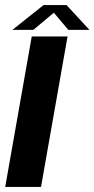

<svg xmlns="http://www.w3.org/2000/svg" viewBox="-26 -736 372 756"><path d="M-5.5 0H135.5L240 -592.5H99ZM23 -618.5H105.5L186 -686L243 -618.5H326L236 -716H145.5Z"/></svg>

Font: Anybody UltraCondensed Thin SemiBold
Style: Italic
Weight: 600
Italic angle: -10°
Version: Version 1.111